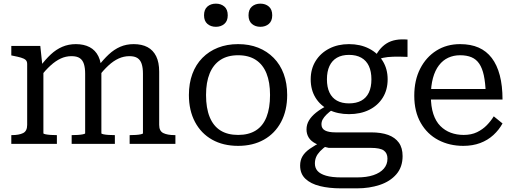

<svg xmlns="http://www.w3.org/2000/svg" viewBox="-20 -789 2820 1053"><path d="M42 0V-48H45Q84 -48 106.5 -59Q129 -70 129 -104V-438Q129 -453 120.5 -460.5Q112 -468 95 -473Q78 -478 52 -483L42 -485V-537H201L213 -424L218 -418V-58Q218 -55 230 -52.5Q242 -50 258.5 -49Q275 -48 288 -48H292V0ZM610 0H373V-48H376Q390 -48 406.5 -49Q423 -50 435 -52.5Q447 -55 447 -58V-385Q447 -417 440 -438.5Q433 -460 417 -470.5Q401 -481 372 -481Q341 -481 313 -468Q285 -455 257 -429.5Q229 -404 199 -366L200 -424Q229 -463 258.5 -490.5Q288 -518 322 -532.5Q356 -547 396 -547Q440 -547 471.5 -530.5Q503 -514 519.5 -480.5Q536 -447 536 -396V-58Q536 -55 547.5 -52.5Q559 -50 576 -49Q593 -48 607 -48H610ZM942 0H691V-48H695Q709 -48 725 -49Q741 -50 752.5 -52.5Q764 -55 764 -58V-385Q764 -417 757 -438.5Q750 -460 734 -470.5Q718 -481 690 -481Q659 -481 630.5 -468Q602 -455 574.5 -429.5Q547 -404 517 -366V-424Q547 -463 576.5 -490.5Q606 -518 639.5 -532.5Q673 -547 713 -547Q758 -547 789 -530.5Q820 -514 836.5 -480.5Q853 -447 853 -396V-104Q853 -70 876 -59Q899 -48 938 -48H942Z M1555 -268Q1555 -183 1521.5 -120Q1488 -57 1427.5 -23Q1367 11 1286 11Q1204 11 1143.5 -23Q1083 -57 1049.5 -120Q1016 -183 1016 -268Q1016 -332 1035 -383.5Q1054 -435 1090 -471.5Q1126 -508 1175.5 -527.5Q1225 -547 1286 -547Q1347 -547 1396 -527.5Q1445 -508 1481 -471.5Q1517 -435 1536 -383.5Q1555 -332 1555 -268ZM1110 -268Q1110 -196 1130 -147Q1150 -98 1189 -73.5Q1228 -49 1286 -49Q1344 -49 1383 -73.5Q1422 -98 1441.5 -147Q1461 -196 1461 -268Q1461 -338 1441.5 -386.5Q1422 -435 1383 -460.5Q1344 -486 1286 -486Q1228 -486 1189 -460.5Q1150 -435 1130 -386.5Q1110 -338 1110 -268ZM1229 -705Q1229 -674 1210.5 -658Q1192 -642 1164 -642Q1136 -642 1117.5 -658Q1099 -674 1099 -705Q1099 -737 1117.5 -753Q1136 -769 1164 -769Q1192 -769 1210.5 -753Q1229 -737 1229 -705ZM1473 -705Q1473 -674 1454.5 -658Q1436 -642 1408 -642Q1380 -642 1361.5 -658Q1343 -674 1343 -705Q1343 -737 1361.5 -753Q1380 -769 1408 -769Q1436 -769 1454.5 -753Q1473 -737 1473 -705Z M2215 -477Q2169 -479 2136.5 -478Q2104 -477 2081.5 -472Q2059 -467 2044 -455L2029 -459Q2042 -491 2060 -514Q2078 -537 2100.5 -551Q2123 -565 2151.5 -570Q2180 -575 2215 -572ZM1894 -163Q1832 -163 1784.5 -186.5Q1737 -210 1710.5 -253Q1684 -296 1684 -354Q1684 -411 1711 -454.5Q1738 -498 1785.5 -522.5Q1833 -547 1894 -547Q1956 -547 2004 -522.5Q2052 -498 2079 -454.5Q2106 -411 2106 -354Q2106 -296 2079 -253Q2052 -210 2004.5 -186.5Q1957 -163 1894 -163ZM1894 -222Q1934 -222 1961.5 -237Q1989 -252 2003 -281.5Q2017 -311 2017 -354Q2017 -397 2003 -427Q1989 -457 1961.5 -472.5Q1934 -488 1894 -488Q1855 -488 1828 -472.5Q1801 -457 1787 -427Q1773 -397 1773 -354Q1773 -311 1787 -281.5Q1801 -252 1828 -237Q1855 -222 1894 -222ZM1850 244Q1785 244 1734.5 231.5Q1684 219 1655 191.5Q1626 164 1626 119Q1626 90 1639 68Q1652 46 1679 27Q1706 8 1747 -13L1777 6Q1751 24 1735.5 40.5Q1720 57 1713.5 73Q1707 89 1707 108Q1707 132 1721.5 148.5Q1736 165 1768 174.5Q1800 184 1853 184H1938Q1991 184 2028 171.5Q2065 159 2085 136Q2105 113 2105 81Q2105 51 2085 36.5Q2065 22 2014 22H1785H1783Q1741 13 1713.5 -0.5Q1686 -14 1673.5 -34Q1661 -54 1661 -79Q1661 -106 1674.5 -128.5Q1688 -151 1713.5 -171.5Q1739 -192 1775 -210L1805 -189Q1784 -174 1770.5 -160.5Q1757 -147 1750 -134.5Q1743 -122 1743 -107Q1743 -84 1762.5 -73.5Q1782 -63 1820 -63H2015Q2071 -63 2109 -49Q2147 -35 2167.5 -6.5Q2188 22 2188 67Q2188 127 2154 166.5Q2120 206 2063 225Q2006 244 1938 244Z M2343 -263Q2343 -205 2356.5 -164Q2370 -123 2395 -98Q2420 -73 2452.5 -61Q2485 -49 2523 -49Q2565 -49 2596 -64Q2627 -79 2649.5 -102Q2672 -125 2688 -151L2736 -112Q2717 -77 2686 -48.5Q2655 -20 2613.5 -4.5Q2572 11 2521 11Q2445 11 2384 -21Q2323 -53 2287.5 -115Q2252 -177 2252 -264Q2252 -349 2284.5 -412.5Q2317 -476 2373.5 -511.5Q2430 -547 2503 -547Q2562 -547 2605 -528Q2648 -509 2677 -471Q2706 -433 2721 -376Q2736 -319 2736 -243H2322V-301H2670L2644 -279Q2642 -336 2633.5 -375.5Q2625 -415 2608.5 -439.5Q2592 -464 2566 -475Q2540 -486 2503 -486Q2468 -486 2438.5 -472.5Q2409 -459 2387.5 -431Q2366 -403 2354.5 -361Q2343 -319 2343 -263Z"/></svg>

Font: Roboto Serif
Style: Regular
Weight: 400
Designer: Greg Gazdowicz
Foundry: Commercial Type
Version: Version 1.008